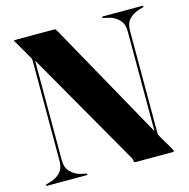

<svg xmlns="http://www.w3.org/2000/svg" viewBox="-104 -800 885 901"><g transform="rotate(-15 339.0 -350.0)"><path d="M212 -3.5Q212 0 207.5 0H15.5Q11 0 11 -3.5Q11 -6 16.5 -8L36.5 -14Q64 -22 83 -41.8Q102 -61.5 102 -97.5V-583Q102 -589.5 101.2 -592.8Q100.5 -596 96 -603L49 -684.5Q46.5 -689 44 -692.8Q41.5 -696.5 41.5 -698Q41.5 -700 46 -700H239Q244 -700 249 -691L568.5 -117.5V-602.5Q568.5 -638 549.5 -658Q530.5 -678 502.5 -686L475 -692Q469.5 -694 469.5 -696.5Q469.5 -700 474 -700H666Q670.5 -700 670.5 -696.5Q670.5 -694 665 -692L645 -686Q617.5 -678 598.5 -658.2Q579.5 -638.5 579.5 -602.5V-107Q579.5 -100.5 581.2 -95.8Q583 -91 585.5 -87L622 -25Q628.5 -14.5 630.2 -10Q632 -5.5 632 -3.5Q632 0 626 0H444.5Q437.5 0 437.5 -7.5Q437.5 -15 432.5 -24L113 -582V-97Q113 -62 132.2 -42Q151.5 -22 178.5 -14L206.5 -8Q212 -6 212 -3.5Z"/></g></svg>

Font: Fraunces 144pt
Style: Bold
Weight: 700
Version: Version 1.000;[b76b70a41]